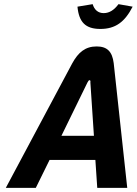

<svg xmlns="http://www.w3.org/2000/svg" viewBox="-20 -902 657 922"><path d="M327 -598 8 0H152L218 -134H438L447 0H591L526 -599C519 -654 495 -679 444 -679C390 -679 356 -651 327 -598ZM275 -250 400 -506C404 -514 407 -517 410 -517C414 -517 415 -513 414 -506L431 -250ZM352 -870 425 -882C433 -855 451 -839 478 -839C506 -839 529 -855 549 -882L617 -870C579 -796 534 -763 462 -763C390 -763 359 -796 352 -870Z"/></svg>

Font: LT Wave Mono Bold
Style: Italic
Weight: 700
Designer: Daniel Lyons
Version: Version 2.5 (Glyphs App)